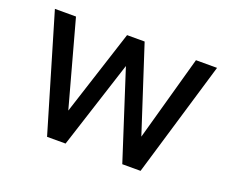

<svg xmlns="http://www.w3.org/2000/svg" viewBox="-87 -632 923 770"><g transform="rotate(20 374.0 -246.5)"><path d="M174 0 28 -493H118L218 -128L336 -493H411L529 -130L630 -493H720L573 0H495L374 -375L253 0Z"/></g></svg>

Font: Hanken Grotesk
Style: Regular
Weight: 400
Designer: Alfredo Marco Pradil
Foundry: Hanken Design Co.
Version: Version 3.013